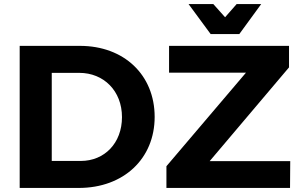

<svg xmlns="http://www.w3.org/2000/svg" viewBox="-20 -926 1481 946"><path d="M1159 -758 1267 -906H1146L1089 -841L1031 -906H909L1018 -758ZM374 -700H77V0H368C589 0 742 -144 742 -350C742 -557 591 -700 374 -700ZM1013 -132 1404 -594V-700H813V-568H1192L800 -107V0H1409L1410 -132ZM378 -133H235V-567H371C491 -567 581 -478 581 -349C581 -221 495 -133 378 -133Z"/></svg>

Font: Juman SemiBold
Style: Regular
Weight: 600
Designer: Bandar Raffah (Arabic) Julieta Ulanovsky (Latin)
Foundry: Caramella
Version: Version 5.022;PS 005.022;hotconv 1.0.88;makeotf.lib2.5.64775